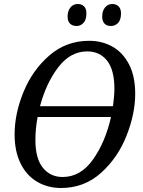

<svg xmlns="http://www.w3.org/2000/svg" viewBox="-20 -929 713 960"><path d="M656 -460Q656 -360 612.5 -250Q569 -140 485 -64.5Q401 11 285 11Q219 11 166 -20Q113 -51 83 -111.5Q53 -172 53 -257Q53 -360 97.5 -469Q142 -578 226.5 -651.5Q311 -725 426 -725Q490 -725 542 -696Q594 -667 625 -607.5Q656 -548 656 -460ZM180 -398H545Q552 -452 552 -486Q552 -579 515.5 -625.5Q479 -672 416 -672Q332 -672 271.5 -593Q211 -514 180 -398ZM535 -344H168Q157 -286 157 -229Q157 -136 194.5 -90Q232 -44 293 -44Q383 -44 445 -131.5Q507 -219 535 -344ZM318 -846Q318 -874 332 -891.5Q346 -909 369 -909Q389 -909 400.5 -897Q412 -885 412 -862Q412 -830 397.5 -814.5Q383 -799 363 -799Q342 -799 330 -811Q318 -823 318 -846ZM491 -846Q491 -874 505 -891.5Q519 -909 541 -909Q561 -909 573 -897Q585 -885 585 -862Q585 -830 570.5 -814.5Q556 -799 535 -799Q514 -799 502.5 -811Q491 -823 491 -846Z"/></svg>

Font: Noto Serif Narrow
Style: Italic
Weight: 400
Width: 4
Italic angle: -12°
Designer: Monotype Design Team
Foundry: Monotype Imaging Inc.
Version: Version 1.001